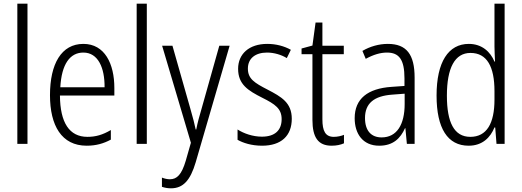

<svg xmlns="http://www.w3.org/2000/svg" viewBox="-20 -780 2829 1041"><path d="M129 0V-760H74V0Z M432 -542C313 -542 251 -434 251 -264C251 -99 314 10 450 10C501 10 542 -2 581 -23V-75C537 -49 499 -38 454 -38C356 -38 306 -115 305 -262H600V-303C600 -434 548 -542 432 -542ZM432 -495C512 -495 548 -412 547 -307H307C314 -432 359 -495 432 -495Z M776 0V-760H721V0Z M859 -532 1015 -6 987 92C965 166 940 192 901 192C886 192 871 188 858 183V233C874 238 889 241 907 241C973 241 1012 198 1041 100L1225 -532H1169L1073 -191C1061 -151 1051 -114 1044 -78H1041C1035 -108 1027 -138 1012 -191L915 -532Z M1562 -136C1562 -223 1506 -255 1431 -294C1359 -331 1324 -353 1324 -408C1324 -463 1364 -495 1428 -495C1466 -495 1506 -483 1535 -465L1557 -510C1521 -530 1477 -542 1429 -542C1330 -542 1271 -487 1271 -407C1271 -322 1325 -289 1402 -250C1472 -215 1507 -191 1507 -134C1507 -75 1472 -39 1400 -39C1351 -39 1302 -56 1268 -78V-22C1298 -5 1344 10 1401 10C1505 10 1562 -44 1562 -136Z M1790 -38C1744 -38 1728 -70 1728 -133V-486H1844V-532H1728V-658H1691L1674 -533L1615 -517V-486H1674V-130C1674 -35 1705 10 1778 10C1805 10 1827 5 1845 -3V-49C1831 -43 1810 -38 1790 -38Z M2083 -542C2034 -542 1986 -528 1945 -504L1963 -461C2005 -484 2043 -495 2078 -495C2144 -495 2173 -457 2173 -355V-314L2102 -309C1974 -300 1903 -245 1903 -139C1903 -55 1947 10 2036 10C2112 10 2151 -30 2176 -85H2178L2186 0H2228V-359C2228 -485 2184 -542 2083 -542ZM2108 -267 2174 -272V-216C2174 -105 2132 -35 2049 -35C1993 -35 1959 -71 1959 -140C1959 -219 2007 -260 2108 -267Z M2521 10C2596 10 2639 -35 2661 -89H2665L2672 0H2716V-760H2661V-527C2661 -503 2663 -475 2664 -446H2661C2639 -499 2593 -542 2522 -542C2411 -542 2347 -444 2347 -262C2347 -84 2407 10 2521 10ZM2530 -38C2442 -38 2403 -117 2403 -261C2403 -412 2446 -493 2531 -493C2620 -493 2661 -419 2661 -286V-240C2661 -111 2619 -38 2530 -38Z"/></svg>

Font: Noto Sans Gujarati Condensed Light
Style: Regular
Weight: 300
Width: 3
Designer: Jelle Bosma - Monotype Design Team, Universal Thirst
Foundry: Monotype Imaging Inc.
Version: Version 2.106